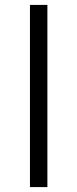

<svg xmlns="http://www.w3.org/2000/svg" viewBox="-20 -762 314 782"><path d="M102 0V-742H173V0Z"/></svg>

Font: Montserrat Alternates
Style: Regular
Weight: 400
Designer: Julieta Ulanovsky
Foundry: Julieta Ulanovsky
Version: Version 7.200;PS 007.200;hotconv 1.0.88;makeotf.lib2.5.64775